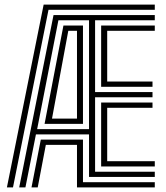

<svg xmlns="http://www.w3.org/2000/svg" viewBox="-20 -820 725 840"><path d="M10.2 0 171 -800H657.2V-777H192.2L36.8 0ZM64 0 214.2 -754.2H657.2V-731.2H396V-417.2H647.2V-394.5H396V-68.8H657.2V-45.8H369.5V-232H137.2L91.2 0ZM117.8 0 158.5 -209.2H343V-23H657.2V0H316.8V-186.2H180.5L145 0ZM142.5 -255H369.5V-731.2H235.5ZM175 -278 257.5 -708.2H343V-278ZM207.5 -301H316.8V-685.2H278.8ZM422.5 -440.2V-708.2H657.2V-685.2H449V-463.2H647.2V-440.2ZM422.5 -91.8V-371.5H647.2V-348.5H449V-114.8H657.2V-91.8Z"/></svg>

Font: Big Shoulders Inline Text Thin ExtraBold
Style: Regular
Weight: 800
Version: Version 2.002